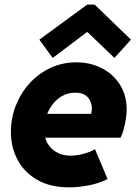

<svg xmlns="http://www.w3.org/2000/svg" viewBox="-20 -806 589 834"><path d="M280.3 7.8Q197.8 7.8 141.4 -24.9Q85 -57.6 56.2 -112.3Q27.3 -167 27.3 -231.9Q27.3 -293 48.8 -347.7Q70.3 -402.3 108.9 -444.6Q147.5 -486.8 199.2 -511Q251 -535.2 311.5 -535.2Q372.1 -535.2 421.6 -510Q471.2 -484.9 500.7 -438.7Q530.3 -392.6 530.3 -329.6Q530.3 -312 526.6 -288.3Q522.9 -264.6 516.8 -242.7Q510.7 -220.7 503.9 -208H149.4L169.9 -311.5H376Q377.4 -317.4 378.2 -323.5Q378.9 -329.6 378.9 -335Q378.9 -363.3 361.6 -383.3Q344.2 -403.3 307.1 -403.3Q274.9 -403.3 249.8 -388.9Q224.6 -374.5 207.3 -351.1Q189.9 -327.6 180.9 -299.8Q171.9 -272 171.9 -245.1Q171.9 -191.9 204.1 -160.9Q236.3 -129.9 286.1 -129.9Q314.9 -129.9 346.4 -138.9Q377.9 -147.9 392.6 -158.2L447.3 -28.3Q410.2 -9.3 365 -0.7Q319.8 7.8 280.3 7.8ZM209 -554.2 150.9 -633.8 358.9 -786.1H391.1L548.8 -633.8L477.1 -554.2L360.8 -666H356.9Z"/></svg>

Font: Reddit Sans Black
Style: Italic
Weight: 900
Italic angle: -11.25°
Designer: Stephen Hutchings
Version: Version 1.013